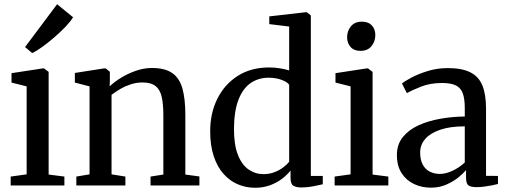

<svg xmlns="http://www.w3.org/2000/svg" viewBox="-20 -877 2395 908"><path d="M30.5 0V-42L106 -52.5V-468.5L34.5 -486.5V-531L182 -553.5H188.5L210 -537V-51.5L284.5 -42V0ZM131.5 -626.5 98.5 -654.5 250 -857 325.5 -795.5Q314.5 -776.5 290.8 -751.5Q267 -726.5 237.8 -701.2Q208.5 -676 180.8 -655.8Q153 -635.5 133 -626.5Z M403.5 -52.5V-468.5L334 -486.5V-532L471.5 -553.5H480L499.5 -537.5V-496.5L498.5 -468.5Q519 -488.5 551.2 -508.5Q583.5 -528.5 621.8 -542Q660 -555.5 698.5 -555.5Q760 -555.5 794.5 -531.5Q829 -507.5 842.8 -458.2Q856.5 -409 856.5 -334V-51.5L923 -42.5V0H692V-42L752.5 -51.5V-333Q752.5 -384.5 744.8 -418.8Q737 -453 715.8 -470Q694.5 -487 653 -487Q625.5 -487 599.2 -478.5Q573 -470 549.5 -456.5Q526 -443 507.5 -428.5V-52.5L573 -42V0H341V-42Z M1186.5 11Q1143.5 11 1105 -5.2Q1066.5 -21.5 1037 -54.8Q1007.5 -88 990.8 -138.2Q974 -188.5 974 -256.5Q974 -342 1008 -410.2Q1042 -478.5 1104.5 -518.2Q1167 -558 1252.5 -558Q1280 -558 1304.8 -553.8Q1329.5 -549.5 1347.5 -544V-751.5L1253.5 -763V-799.5L1423.5 -819H1431L1450 -804V-45H1506.5V-5.5Q1487.5 -1 1460.5 4.2Q1433.5 9.5 1405.5 9.5Q1380.5 9.5 1367.2 1.2Q1354 -7 1354 -36V-70.5Q1339 -51 1314.8 -32.2Q1290.5 -13.5 1258 -1.2Q1225.5 11 1186.5 11ZM1226 -53.5Q1254.5 -53.5 1278.2 -62.8Q1302 -72 1320 -85.8Q1338 -99.5 1347.5 -112V-476Q1339.5 -489 1312 -499.2Q1284.5 -509.5 1250.5 -509.5Q1203 -509.5 1166.2 -484.8Q1129.5 -460 1108.5 -407.2Q1087.5 -354.5 1086.5 -271Q1086 -193.5 1104.8 -145.5Q1123.5 -97.5 1155.5 -75.5Q1187.5 -53.5 1226 -53.5Z M1562.5 0V-42L1638 -52.5V-468.5L1566.5 -486.5V-531L1714 -553.5H1720.5L1742 -537V-51.5L1816.5 -42V0ZM1684 -636.5Q1654 -636.5 1637.8 -655Q1621.5 -673.5 1621.5 -701Q1621.5 -730.5 1639.5 -752.5Q1657.5 -774.5 1691.5 -774.5H1692.5Q1722.5 -774.5 1738.8 -756.5Q1755 -738.5 1755 -711Q1755 -681.5 1737 -659Q1719 -636.5 1685 -636.5Z M2017.5 10.5Q1975 10.5 1938.5 -6.5Q1902 -23.5 1879.5 -57.8Q1857 -92 1857 -144Q1857 -193.5 1884.5 -228Q1912 -262.5 1958 -283.8Q2004 -305 2061.2 -315.2Q2118.5 -325.5 2178 -326V-366Q2178 -408.5 2169 -434.5Q2160 -460.5 2136.8 -472.5Q2113.5 -484.5 2070.5 -484.5Q2014.5 -484.5 1971.8 -467.5Q1929 -450.5 1904 -437L1881 -482Q1893 -492.5 1925.2 -509.8Q1957.5 -527 2002.5 -541Q2047.5 -555 2098 -555Q2164.5 -555 2204.2 -535Q2244 -515 2261.2 -472.8Q2278.5 -430.5 2278.5 -363.5V-45.5L2335 -45V-7Q2324 -4 2307 -0.5Q2290 3 2270.5 5.5Q2251 8 2234 8Q2207.5 8 2195.8 0Q2184 -8 2184 -36.5V-72.5Q2172.5 -58.5 2149 -39Q2125.5 -19.5 2092 -4.5Q2058.5 10.5 2017.5 10.5ZM2060 -54.5Q2088.5 -54.5 2120.8 -69.8Q2153 -85 2178 -108.5V-279.5Q2109 -279.5 2062 -263.5Q2015 -247.5 1991 -220Q1967 -192.5 1967 -156Q1967 -121 1979.2 -98.5Q1991.5 -76 2012.8 -65.2Q2034 -54.5 2060 -54.5Z"/></svg>

Font: Merriweather 48pt
Style: Regular
Weight: 400
Version: Version 2.100